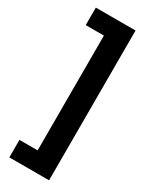

<svg xmlns="http://www.w3.org/2000/svg" viewBox="-228 -775 782 988"><g transform="rotate(30 163.0 -281.0)"><path d="M24 60H132V-622H24V-726H260V164H24Z"/></g></svg>

Font: Noto Sans Lao UI
Style: Regular
Weight: 400
Designer: Monotype Design Team
Foundry: Monotype Imaging Inc.
Version: Version 2.000